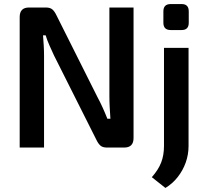

<svg xmlns="http://www.w3.org/2000/svg" viewBox="-20 -727 1020 946"><path d="M638 -690V-47Q638 0 592 0H507Q486 0 475 -9.5Q464 -19 455 -38L246 -454Q236 -476 224 -502.5Q212 -529 205 -553H192Q194 -528 195.5 -502.5Q197 -477 197 -452V0H77V-643Q77 -690 123 -690H206Q227 -690 238 -680.5Q249 -671 258 -652L461 -247Q473 -225 485.5 -197.5Q498 -170 509 -142H524Q522 -171 520.5 -198.5Q519 -226 519 -253V-690ZM909 -491V-8Q909 35 895 74Q881 113 855.5 145.5Q830 178 795 199L728 146Q760 110 774 74Q788 38 788 -8V-491ZM875 -707Q910 -707 910 -671V-615Q910 -579 875 -579H821Q785 -579 785 -615V-671Q785 -707 821 -707Z"/></svg>

Font: Exo 2 SemiBold
Style: Regular
Weight: 600
Designer: Natanael Gama
Foundry: Natanael Gama
Version: Version 2.010